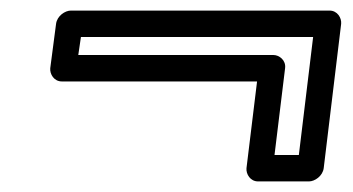

<svg xmlns="http://www.w3.org/2000/svg" viewBox="-20 -417 667 363"><path d="M128 -313 133 -347H572L545 -124H499L519 -288C521 -303 508 -313 497 -313ZM75 -288C74 -277 82 -263 97 -263H466L446 -99C445 -88 453 -74 468 -74H564C575 -74 590 -84 592 -99L625 -372C626 -383 618 -397 603 -397H114C103 -397 88 -387 86 -372Z"/></svg>

Font: Falling Sky
Style: ExtOuObl
Weight: 400
Designer: Paul D. Hunt
Foundry: Adobe Systems Incorporated
Version: Version 1.02